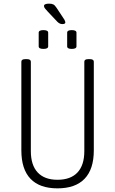

<svg xmlns="http://www.w3.org/2000/svg" viewBox="-20 -1026 630 1052"><path d="M295 6Q197 6 147 -46.5Q97 -99 97 -202V-688Q97 -702 119 -702H127Q149 -702 149 -688V-198Q149 -121 186.5 -81Q224 -41 295 -41Q367 -41 404.5 -81Q442 -121 442 -198V-688Q442 -702 464 -702H472Q494 -702 494 -688V-202Q494 -99 443.5 -46.5Q393 6 295 6ZM373 -758Q348 -758 348 -772V-847Q348 -861 373 -861Q399 -861 399 -847V-772Q399 -758 373 -758ZM218 -758Q192 -758 192 -772V-847Q192 -861 218 -861Q244 -861 244 -847V-772Q244 -758 218 -758ZM321 -894Q307 -894 294 -907L243 -961Q234 -971 227.5 -978.5Q221 -986 221 -993Q221 -1006 249 -1006Q264 -1006 272.5 -1001.5Q281 -997 290 -983L333 -918Q338 -908 338 -903Q338 -894 321 -894Z"/></svg>

Font: Asap Condensed ExtraLight
Style: Regular
Weight: 200
Width: 3
Designer: Pablo Cosgaya
Foundry: Omnibus-Type
Version: Version 3.001; ttfautohint (v1.8.4.7-5d5b)